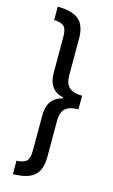

<svg xmlns="http://www.w3.org/2000/svg" viewBox="-148 -886 651 1105"><g transform="rotate(15 178.0 -333.0)"><path d="M319 -292Q267 -292 242 -270Q217 -248 217 -198V19Q217 97 178 131Q139 165 51 166V86Q90 85 108.5 69.5Q127 54 127 6V-207Q127 -258 150 -288.5Q173 -319 216 -330V-335Q127 -355 127 -457V-672Q127 -721 108.5 -736Q90 -751 51 -752V-832Q139 -831 178 -797.5Q217 -764 217 -686V-468Q217 -417 242 -395Q267 -373 319 -373Z"/></g></svg>

Font: Noto Sans Gurmukhi Condensed Medium
Style: Regular
Weight: 500
Width: 3
Designer: Jelle Bosma - Monotype Design Team
Foundry: Monotype Imaging Inc.
Version: Version 2.004; ttfautohint (v1.8.4.7-5d5b)